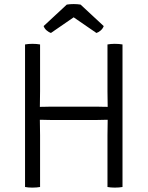

<svg xmlns="http://www.w3.org/2000/svg" viewBox="-20 -896 707 920"><path d="M232 -321Q229 -321 215.5 -321.2Q202 -321.5 188.2 -321.8Q174.5 -322 171 -322Q160.5 -322 150 -321.5Q139.5 -321 129 -321V-385Q139.5 -385 150 -384.5Q160.5 -384 171 -384Q174.5 -384 188.2 -384.2Q202 -384.5 215.5 -384.8Q229 -385 232 -385H435Q438 -385 451.5 -384.8Q465 -384.5 478.8 -384.2Q492.5 -384 496 -384Q506.5 -384 517 -384.5Q527.5 -385 538 -385V-321Q527.5 -321 517 -321.5Q506.5 -322 496 -322Q492.5 -322 478.8 -321.8Q465 -321.5 451.5 -321.2Q438 -321 435 -321ZM172 0Q164.5 1.5 155 2.2Q145.5 3 135 3Q125.5 3 116.2 2.2Q107 1.5 100 0V-683Q107 -684.5 116.2 -685.2Q125.5 -686 135 -686Q145.5 -686 155 -685.2Q164.5 -684.5 172 -683V-458Q172 -437 171.5 -420.8Q171 -404.5 171 -384V-322Q171 -302 171.5 -285.5Q172 -269 172 -248ZM495 -248Q495 -269 495.5 -285.5Q496 -302 496 -322V-384Q496 -404.5 495.5 -420.8Q495 -437 495 -458V-683Q502 -684.5 511.2 -685.2Q520.5 -686 530 -686Q540.5 -686 550 -685.2Q559.5 -684.5 567 -683V0Q559.5 1.5 550 2.2Q540.5 3 530 3Q520.5 3 511.2 2.2Q502 1.5 495 0ZM366 -874 477 -771Q472.5 -758.5 462.2 -749.8Q452 -741 442 -738L333 -813L224 -738Q214.5 -741 204 -749.8Q193.5 -758.5 189 -771L300 -874Q315 -876.5 333 -876.5Q351 -876.5 366 -874Z"/></svg>

Font: Signika Negative Light
Style: Regular
Weight: 300
Designer: Anna Giedry
Foundry: Anna Giedry
Version: Version 2.001